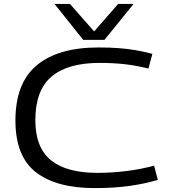

<svg xmlns="http://www.w3.org/2000/svg" viewBox="-20 -953 870 983"><path d="M59 -336Q59 -528 168.5 -619Q278 -710 484 -710Q542 -710 588 -706.5Q634 -703 675 -696Q716 -689 760 -677L740 -602Q676 -618 617 -624.5Q558 -631 490 -631Q327 -631 244 -561Q161 -491 161 -338Q161 -197 241 -132.5Q321 -68 478 -68Q553 -68 628.5 -77.5Q704 -87 769 -105L788 -32Q721 -12 642 -1Q563 10 465 10Q268 10 163.5 -71.5Q59 -153 59 -336ZM664 -933 515 -749H406L259 -933H338L462 -792L585 -933Z"/></svg>

Font: Georama Extended
Style: Regular
Weight: 400
Width: 7
Designer: Jean-Baptiste Levee
Foundry: Production Type
Version: Version 1.000